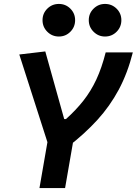

<svg xmlns="http://www.w3.org/2000/svg" viewBox="-20 -961 699 981"><path d="M181.6 0 231.9 -290H362.8L312.5 0ZM228 -216.8 78.6 -682.6 211.4 -698.2 308.1 -352.5H316.9Q368.2 -398.4 406.2 -446.8Q444.3 -495.1 472.2 -554.7Q500 -614.3 520 -693.4H658.7Q631.8 -586.9 586.7 -502.7Q541.5 -418.5 477.3 -348.1Q413.1 -277.8 328.1 -211.9ZM516.6 -774.4Q482.5 -774.4 458.1 -798.8Q433.6 -823.2 433.6 -857.9Q433.6 -892.6 458.1 -916.8Q482.5 -940.9 516.6 -940.9Q551.3 -940.9 575.7 -916.8Q600.1 -892.6 600.1 -857.9Q600.1 -823.2 575.8 -798.8Q551.5 -774.4 516.6 -774.4ZM280.8 -774.4Q246.1 -774.4 221.7 -798.8Q197.3 -823.2 197.3 -857.9Q197.3 -892.6 221.7 -916.8Q246.1 -940.9 280.8 -940.9Q315.5 -940.9 339.6 -916.8Q363.8 -892.6 363.8 -857.9Q363.8 -823.2 339.6 -798.8Q315.5 -774.4 280.8 -774.4Z"/></svg>

Font: Cascadia Code PL
Style: Italic
Weight: 400
Italic angle: -10°
Monospace: yes
Designer: Aaron Bell
Foundry: Saja Typeworks
Version: Version 2404.023